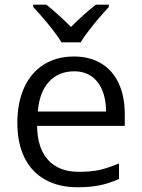

<svg xmlns="http://www.w3.org/2000/svg" viewBox="-20 -786 603 816"><path d="M53.7 -264.2Q53.7 -350.1 82.8 -413.8Q111.8 -477.5 166.3 -511.7Q220.7 -545.9 294.4 -545.9Q361.3 -545.9 409.9 -516.6Q458.5 -487.3 484.4 -431.9Q510.3 -376.5 510.3 -300.8V-251H137.7Q138.7 -156.2 184.6 -106Q230.5 -55.7 314.9 -55.7Q362.8 -55.7 398.9 -63Q435.1 -70.3 485.8 -91.3V-25.4Q441.9 -5.9 401.6 2Q361.3 9.8 309.6 9.8Q229.5 9.8 171.9 -22.5Q114.3 -54.7 84 -116.2Q53.7 -177.7 53.7 -264.2ZM295.9 -482.9Q229 -482.9 188.2 -438.7Q147.5 -394.5 140.6 -312H430.7Q430.7 -364.7 414.3 -403.3Q397.9 -441.9 367.7 -462.4Q337.4 -482.9 295.9 -482.9ZM206.5 -656.2Q171.4 -702.1 121.1 -756.3V-766.1H176.8Q227.5 -726.1 281.7 -671.4Q334 -724.1 387.2 -766.1H442.4V-756.3Q389.2 -698.7 353 -649.9Q334 -625.5 322.8 -606H241.2Q229 -627 206.5 -656.2Z"/></svg>

Font: Viking Open Sans
Style: Regular
Weight: 400
Foundry: Ascender Corporation
Version: Version 2.001